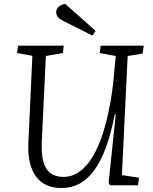

<svg xmlns="http://www.w3.org/2000/svg" viewBox="-20 -933 771 967"><path d="M594 -51 680 -38 675 0H534L527 -12L563 -357H558Q539 -259 513 -189Q487 -119 453.5 -74Q420 -29 379.5 -7.5Q339 14 290 14Q233 14 194.5 -12Q156 -38 137.5 -90Q119 -142 123 -218L143 -652L66 -666L71 -703H301L297 -666L211 -651L191 -230Q187 -164 197.5 -122.5Q208 -81 233.5 -61.5Q259 -42 299 -42Q344 -42 381 -69Q418 -96 447 -144.5Q476 -193 497 -258Q518 -323 532.5 -399Q547 -475 554 -556L563 -651L482 -666L487 -703H704L698 -663L623 -651ZM462 -777 445 -754 294 -830Q280 -837 271.5 -847.5Q263 -858 263 -872Q263 -881 267.5 -889Q272 -897 282 -904Q292 -911 309 -913Z"/></svg>

Font: Literata 18pt Light
Style: Italic
Weight: 300
Italic angle: -2°
Designer: Latin by Veronika Burian and Jose Scaglione. Greek by Irene Vlachou. Cyrillic by Vera Evstafieva
Foundry: TypeTogether
Version: Version 3.103;gftools[0.9.29]